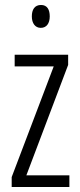

<svg xmlns="http://www.w3.org/2000/svg" viewBox="-20 -752 321 772"><path d="M145 -732C119 -732 108 -713 108 -686C108 -659 121 -640 144 -640C167 -640 180 -658 180 -686C180 -713 170 -732 145 -732ZM259 0V-47H86L254 -491V-532H39V-485H196L27 -40V0Z"/></svg>

Font: Noto Sans Myanmar UI ExtraCondensed Light
Style: Regular
Weight: 300
Width: 2
Designer: Monotype Design Team
Foundry: Monotype Imaging Inc.
Version: Version 2.103